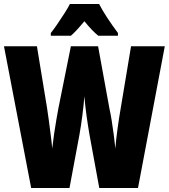

<svg xmlns="http://www.w3.org/2000/svg" viewBox="-20 -947 850 967"><path d="M810 -714 675 0H480L431 -267Q423 -313 416 -363Q409 -413 405 -462Q402 -422 395 -367Q388 -312 380 -268L330 0H137L0 -714H166L217 -403Q221 -379 225.5 -344Q230 -309 235 -271Q240 -233 243 -199Q247 -235 252.5 -273Q258 -311 264 -345Q270 -379 274 -401L337 -714H474L531 -401Q537 -375 542.5 -340Q548 -305 553 -268Q558 -231 561 -199Q564 -240 571.5 -295.5Q579 -351 588 -402L640 -714ZM479 -927Q513 -862 574 -781V-767H475Q445 -791 405 -840Q361 -787 337 -767H236V-781Q250 -798 269 -826Q288 -854 306 -882Q324 -910 332 -927Z"/></svg>

Font: Noto Sans Gurmukhi UI ExtraCondensed Black
Style: Regular
Weight: 900
Width: 2
Designer: Jelle Bosma - Monotype Design Team
Foundry: Monotype Imaging Inc.
Version: Version 2.004; ttfautohint (v1.8.4.7-5d5b)